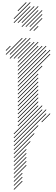

<svg xmlns="http://www.w3.org/2000/svg" viewBox="-20 -1131 504 1727"><path d="M178.6 -888.6 325.7 -1035.7 321.4 -1040 174.3 -892.9ZM214.3 -888.6 361.4 -1035.7 357.1 -1040 210 -892.9ZM250 -888.6 361.4 -1000 357.1 -1004.3 245.7 -892.9ZM250 -852.9 361.4 -964.3 357.1 -968.6 245.7 -857.1ZM142.9 -924.3 290 -1071.4 285.7 -1075.7 138.6 -928.6ZM178.6 -924.3 325.7 -1071.4 321.4 -1075.7 174.3 -928.6ZM107.1 -924.3 254.3 -1071.4 250 -1075.7 102.9 -928.6ZM107.1 -960 254.3 -1107.1 250 -1111.4 102.9 -964.3ZM142.9 -1031.4 218.6 -1107.1 214.3 -1111.4 138.6 -1035.7ZM285.7 -852.9 325.7 -892.9 321.4 -897.1 281.4 -857.1ZM107.1 -602.9 254.3 -750 250 -754.3 102.9 -607.1ZM142.9 -602.9 290 -750 285.7 -754.3 138.6 -607.1ZM142.9 -567.1 325.7 -750 321.4 -754.3 138.6 -571.4ZM142.9 -531.4 325.7 -714.3 321.4 -718.6 138.6 -535.7ZM142.9 -495.7 361.4 -714.3 357.1 -718.6 138.6 -500ZM142.9 -460 397.1 -714.3 392.9 -718.6 138.6 -464.3ZM142.9 -424.3 397.1 -678.6 392.9 -682.9 138.6 -428.6ZM142.9 -388.6 432.9 -678.6 428.6 -682.9 138.6 -392.9ZM142.9 -352.9 432.9 -642.9 428.6 -647.1 138.6 -357.1ZM142.9 -317.1 361.4 -535.7 357.1 -540 138.6 -321.4ZM142.9 -281.4 325.7 -464.3 321.4 -468.6 138.6 -285.7ZM142.9 -245.7 325.7 -428.6 321.4 -432.9 138.6 -250ZM142.9 -210 325.7 -392.9 321.4 -397.1 138.6 -214.3ZM142.9 -174.3 325.7 -357.1 321.4 -361.4 138.6 -178.6ZM142.9 -138.6 325.7 -321.4 321.4 -325.7 138.6 -142.9ZM142.9 -102.9 325.7 -285.7 321.4 -290 138.6 -107.1ZM142.9 -67.1 325.7 -250 321.4 -254.3 138.6 -71.4ZM142.9 -31.4 325.7 -214.3 321.4 -218.6 138.6 -35.7ZM142.9 4.3 325.7 -178.6 321.4 -182.9 138.6 0ZM107.1 75.7 361.4 -178.6 357.1 -182.9 102.9 71.4ZM107.1 111.4 361.4 -142.9 357.1 -147.1 102.9 107.1ZM71.4 -602.9 254.3 -785.7 250 -790 67.1 -607.1ZM71.4 -638.6 218.6 -785.7 214.3 -790 67.1 -642.9ZM107.1 147.1 397.1 -142.9 392.9 -147.1 102.9 142.9ZM107.1 182.9 397.1 -107.1 392.9 -111.4 102.9 178.6ZM357.1 -31.4 432.9 -107.1 428.6 -111.4 352.9 -35.7ZM35.7 -638.6 182.9 -785.7 178.6 -790 31.4 -642.9ZM35.7 -674.3 75.7 -714.3 71.4 -718.6 31.4 -678.6ZM107.1 218.6 325.7 0 321.4 -4.3 102.9 214.3ZM107.1 254.3 290 71.4 285.7 67.1 102.9 250ZM107.1 290 254.3 142.9 250 138.6 102.9 285.7ZM107.1 325.7 218.6 214.3 214.3 210 102.9 321.4ZM107.1 361.4 218.6 250 214.3 245.7 102.9 357.1ZM107.1 397.1 218.6 285.7 214.3 281.4 102.9 392.9ZM107.1 432.9 218.6 321.4 214.3 317.1 102.9 428.6ZM107.1 468.6 218.6 357.1 214.3 352.9 102.9 464.3ZM107.1 504.3 182.9 428.6 178.6 424.3 102.9 500ZM107.1 540 182.9 464.3 178.6 460 102.9 535.7ZM107.1 575.7 182.9 500 178.6 495.7 102.9 571.4Z"/></svg>

Font: Gossip High Needlepoint
Style: Regular
Weight: 100
Width: 7
Designer: Deborah Khodanovich
Version: Version 1.001;Glyphs 3.3.1 (3343)